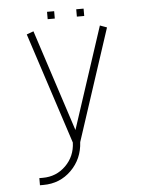

<svg xmlns="http://www.w3.org/2000/svg" viewBox="-53 -789 628 832"><g transform="rotate(-5 261.0 -373.0)"><path d="M102 0H87V-31H102Q161 -31 202 -71.5Q243 -112 245 -172L87 -656L117 -667L261 -225L406 -667L436 -656L277 -171Q273 -98 223.5 -49Q174 0 102 0ZM214 -714H183V-746H214ZM342 -714H310V-746H342Z"/></g></svg>

Font: Zector
Style: Regular
Weight: 400
Designer: GGBot
Version: 0.72